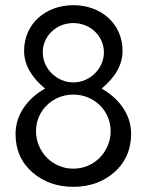

<svg xmlns="http://www.w3.org/2000/svg" viewBox="-20 -711 566 741"><path d="M407 -205C407 -125.5 343.7 -60 263 -60C182.3 -60 119 -125.5 119 -205C119 -284.5 183.7 -346 263 -346C342.3 -346 407 -284.5 407 -205ZM381 -509C381 -446.2 327.2 -393 263 -393C198.9 -393 145 -446.2 145 -509C145 -572.8 198.4 -622 263 -622C327.6 -622 381 -572.8 381 -509ZM372 -369C426 -413.7 453 -462.2 453 -514.5C453 -619.2 370 -691 263 -691C156.3 -691 73 -619.3 73 -515C73 -462.3 100 -413.7 154 -369C94.9 -336.7 40 -275.6 40 -194C40 -132.9 61.8 -83.4 105.5 -45.5C148.1 -8.5 200.6 10 263 10C325.4 10 377.9 -8.5 420.5 -45.5C458.5 -78.5 486 -127 486 -195.5C486 -275.8 430.5 -337.1 372 -369Z"/></svg>

Font: GI
Style: Regular
Weight: 400
Designer: Alfredo Marco Pradil
Version: Version 1.01 2015